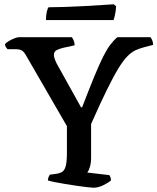

<svg xmlns="http://www.w3.org/2000/svg" viewBox="-20 -878 736 898"><path d="M418 0Q410 0 388.5 -2.5Q367 -5 339.5 -9Q312 -13 284.5 -17.5Q257 -22 235 -26.5Q213 -31 204 -34Q204 -43 207.5 -50.5Q211 -58 213 -61L243 -65Q262 -68 272.5 -75.5Q283 -83 288 -103.5Q293 -124 293 -167V-288L101 -620Q92 -636 82 -642Q72 -648 51 -648H15Q13 -651 8.5 -656.5Q4 -662 3 -671Q8 -678 20.5 -685.5Q33 -693 47 -698.5Q61 -704 68 -704H316Q321 -698 325 -687.5Q329 -677 329 -666L274 -654Q258 -650 245 -643.5Q232 -637 232 -620Q232 -616 235 -605.5Q238 -595 245 -581L359 -376H364Q397 -462 420.5 -519Q444 -576 462 -612Q480 -648 496 -669Q512 -690 529 -704H684Q689 -697 692.5 -688Q696 -679 696 -668L657 -658Q634 -652 615 -643.5Q596 -635 576.5 -615.5Q557 -596 534 -558.5Q511 -521 480 -458Q449 -395 406 -298V-139Q406 -116 400.5 -97.5Q395 -79 388 -71L491 -59Q493 -57 496 -50.5Q499 -44 499 -34Q483 -21 460.5 -10.5Q438 0 418 0ZM195 -784Q195 -807 199 -823.5Q203 -840 207 -844Q239 -844 283.5 -845.5Q328 -847 374 -849.5Q420 -852 457 -854.5Q494 -857 512 -858L523 -849Q522 -827 518 -809.5Q514 -792 511 -784Z"/></svg>

Font: Texturina Medium 12pt Medium
Style: Regular
Weight: 500
Version: Version 1.002